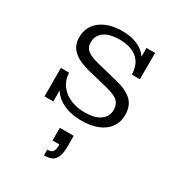

<svg xmlns="http://www.w3.org/2000/svg" viewBox="-154 -502 747 814"><g transform="rotate(30 220.0 -94.5)"><path d="M246 10Q186 10 144.5 -14.5Q103 -39 86 -90L103 -97V-1H60V-140H100Q102 -102 122.5 -76.5Q143 -51 174.5 -39Q206 -27 240 -27Q290 -27 316.5 -46Q343 -65 343 -98Q343 -123 328 -138.5Q313 -154 265 -166L167 -190Q118 -202 90 -226.5Q62 -251 62 -292Q62 -327 80 -352.5Q98 -378 131 -392Q164 -406 209 -406Q259 -406 296 -385.5Q333 -365 346 -320L332 -316V-395H374V-266H335Q333 -306 316 -328.5Q299 -351 272.5 -360Q246 -369 218 -369Q166 -369 140.5 -349.5Q115 -330 115 -298Q115 -273 132.5 -259Q150 -245 191 -235L289 -211Q343 -198 369.5 -173Q396 -148 396 -103Q396 -68 377.5 -42.5Q359 -17 326 -3.5Q293 10 246 10ZM183 217V189Q203 189 210 179Q217 169 217 144H183V82H251V134Q251 161 245 180Q239 199 224.5 208Q210 217 183 217Z"/></g></svg>

Font: Rokkitt SemiBold Light
Style: Regular
Weight: 300
Version: Version 3.103